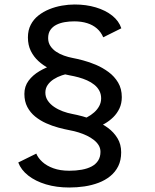

<svg xmlns="http://www.w3.org/2000/svg" viewBox="-20 -726 690 855"><path d="M288.6 109Q231.5 109 184.7 95Q137.9 80.9 105.8 55.8Q73.8 30.7 61.3 -2.4L141.6 -42Q149.7 -22.2 168.9 -4.8Q188 12.6 217.9 23.4Q247.9 34.3 288.6 34.3Q318.6 34.3 344 29.7Q369.4 25.1 388 15.3Q406.6 5.4 417 -10.8Q427.4 -26.9 427.4 -49.9Q427.4 -65.6 419.6 -78.8Q411.7 -91.9 398 -102.7Q384.3 -113.5 366.9 -121.9Q349.6 -130.2 330.1 -136.3Q310.7 -142.4 291.9 -145.7Q267.4 -150.4 239.7 -157.8Q212.1 -165.3 185.4 -177.2Q158.7 -189.2 136.8 -206.9Q114.9 -224.6 101.7 -249.6Q88.6 -274.5 88.6 -307.9Q88.6 -341.4 107.2 -366.5Q125.8 -391.5 155.5 -409Q185.1 -426.6 219.4 -437.2Q253.6 -447.8 284.6 -452.3L349.7 -402.1Q345.2 -403.1 340.6 -403.4Q336 -403.6 329.9 -403.6Q314.4 -403.6 294.9 -400.4Q275.4 -397.1 255.4 -390.4Q235.4 -383.7 218.9 -373Q202.4 -362.3 192.2 -347.5Q182 -332.8 182 -313.6Q182 -293.8 192.7 -277.9Q203.4 -262 220.9 -250.1Q238.4 -238.2 259.7 -230.3Q280.9 -222.4 302.6 -218.4Q320.9 -215.1 348.3 -207.8Q375.7 -200.5 405.4 -188Q435 -175.4 461 -156.3Q486.9 -137.2 503.2 -110.3Q519.6 -83.4 519.6 -47.7Q519.6 -12.3 506.6 13.9Q493.6 40.1 470.9 58.5Q448.2 76.9 418.8 88Q389.4 99.1 356 104.1Q322.7 109 288.6 109ZM369.9 -145.3 292.4 -180.1Q310.9 -182.1 330.1 -188.2Q349.4 -194.4 367.4 -203.7Q385.4 -213.1 399.6 -225.8Q413.8 -238.5 422.1 -254.2Q430.4 -269.9 430.4 -288Q430.4 -307.1 422.2 -322.2Q414.1 -337.4 399.9 -348.7Q385.7 -360.1 367.8 -368.1Q349.9 -376.1 329.9 -381.6Q310 -387 291 -390.3Q271.9 -393.6 247.2 -401.2Q222.5 -408.9 197.4 -421.8Q172.3 -434.7 151.3 -453.8Q130.3 -472.9 117.3 -499Q104.3 -525.2 104.3 -559.4Q104.3 -591.4 116.9 -615.6Q129.4 -639.9 151 -656.9Q172.6 -674 199.6 -684.9Q226.6 -695.9 255.7 -700.9Q284.8 -706 312.6 -706Q363.6 -706 406.7 -693.1Q449.9 -680.2 479.7 -656.5Q509.5 -632.7 520.3 -600L439.7 -559.9Q429.9 -583.3 411.7 -599.1Q393.5 -615 368 -622.9Q342.4 -630.9 310.4 -630.9Q289 -630.9 268.2 -627.4Q247.5 -623.9 230.9 -615.5Q214.3 -607.1 204.4 -592.7Q194.4 -578.4 194.4 -556.1Q194.4 -536.6 204.1 -521.7Q213.7 -506.8 229.6 -496Q245.6 -485.2 264.9 -478.4Q284.3 -471.5 303.4 -467.9Q321.9 -464.5 349.7 -457.2Q377.5 -449.9 407.4 -437.3Q437.2 -424.6 463.4 -405.2Q489.6 -385.9 506 -358.3Q522.4 -330.7 522.4 -293.6Q522.4 -265.4 511.9 -243.1Q501.4 -220.9 484.3 -204.1Q467.2 -187.4 446.8 -175.6Q426.4 -163.8 406.1 -156.3Q385.9 -148.9 369.9 -145.3Z"/></svg>

Font: Trispace Thin
Style: Regular
Weight: 100
Designer: Tyler Finck
Foundry: Etcetera Type Company
Version: Version 1.210